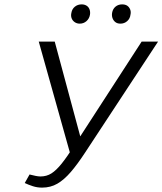

<svg xmlns="http://www.w3.org/2000/svg" viewBox="-20 -848 742 877"><path d="M172 9Q150 9 130 2.5Q110 -4 93 -12L115 -51Q131 -47 143 -44.5Q155 -42 165 -42Q193 -42 215 -56Q237 -70 261.5 -100.5Q286 -131 318 -181L627 -658H702L368 -150Q334 -98 303.5 -62.5Q273 -27 242 -9Q211 9 172 9ZM304 -134 157 -658H230L359 -179ZM344 -740Q331 -740 321 -747Q311 -754 307 -765Q303 -776 306 -789Q309 -807 322 -817.5Q335 -828 353 -828Q366 -828 375.5 -822Q385 -816 389 -805Q393 -794 391 -781Q388 -763 375 -751.5Q362 -740 344 -740ZM530 -740Q516 -740 507 -747Q498 -754 494 -765Q490 -776 492 -789Q495 -807 507.5 -817.5Q520 -828 538 -828Q552 -828 561 -822Q570 -816 574.5 -805Q579 -794 576 -781Q574 -763 561 -751.5Q548 -740 530 -740Z"/></svg>

Font: Ysabeau Infant
Style: Italic
Weight: 400
Italic angle: -12°
Designer: Christian Thalmann (Catharsis Fonts)
Version: Version 2.001;gftools[0.9.30]; featfreeze: ss01,ss02,lnum